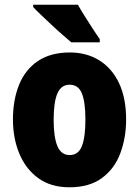

<svg xmlns="http://www.w3.org/2000/svg" viewBox="-20 -786 592 816"><path d="M516 -278Q516 -201 491.5 -135Q467 -69 413.5 -29.5Q360 10 275 10Q196 10 142.5 -29Q89 -68 62 -133.5Q35 -199 35 -278Q35 -361 61 -425.5Q87 -490 141 -526.5Q195 -563 277 -563Q348 -563 402 -529.5Q456 -496 486 -432.5Q516 -369 516 -278ZM208 -277Q208 -203 224 -165Q240 -127 276 -127Q313 -127 328 -165Q343 -203 343 -278Q343 -352 328 -389Q313 -426 276 -426Q240 -426 224 -389Q208 -352 208 -277ZM311 -766Q322 -746 340 -717.5Q358 -689 375.5 -662Q393 -635 404 -620V-606H283Q269 -618 246.5 -637.5Q224 -657 199.5 -680Q175 -703 154 -723Q133 -743 121 -756V-766Z"/></svg>

Font: Noto Sans Telugu Condensed Black
Style: Regular
Weight: 900
Width: 3
Designer: Jelle Bosma - Monotype Design Team
Foundry: Monotype Imaging Inc.
Version: Version 2.005; ttfautohint (v1.8.4.7-5d5b)